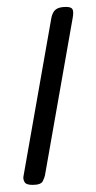

<svg xmlns="http://www.w3.org/2000/svg" viewBox="-20 -520 270 540"><path d="M71.5 0Q53 0 48.8 -8.5Q44.5 -17 46 -24L124 -467Q126 -479 130.8 -486.5Q135.5 -494 144 -497.2Q152.5 -500.5 166 -500.5Q180.5 -500.5 184 -493.8Q187.5 -487 184.5 -470L106.5 -27Q105.5 -21.5 100.5 -10.8Q95.5 0 71.5 0Z"/></svg>

Font: Edu AU VIC WA NT Pre
Style: Regular
Weight: 400
Designer: Tina and Corey Anderson, Eben Sorkin, Mirko Velimirovic
Foundry: Google for Education
Version: Version 1.001